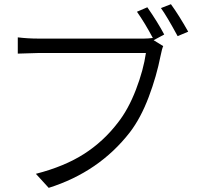

<svg xmlns="http://www.w3.org/2000/svg" viewBox="-20 -863 946 922"><path d="M768.6 -697.3C748 -736.3 720.7 -780.3 687.5 -828.1L637.7 -806.6C663.1 -770.5 688.5 -728.5 713.9 -680.7C699.2 -678.7 685.5 -677.7 671.9 -677.7H163.1C129.9 -677.7 97.7 -679.7 65.4 -683.6V-605.5C116.2 -607.4 148.4 -608.4 162.1 -608.4H680.7C672.9 -554.7 657.2 -496.1 632.8 -432.6C608.4 -369.1 579.1 -315.4 544.9 -272.5C500 -213.9 446.3 -164.1 383.8 -124C321.3 -84 244.1 -51.8 152.3 -28.3L213.9 39.1C375 -11.7 504.9 -100.6 603.5 -227.5C638.7 -273.4 668.9 -330.1 694.3 -397.5C719.7 -464.8 738.3 -530.3 751 -594.7C755.9 -618.2 759.8 -633.8 763.7 -641.6L717.8 -669.9ZM752.9 -824.2C771.5 -798.8 797.9 -753.9 833 -689.5L883.8 -710.9C854.5 -762.7 827.1 -806.6 800.8 -842.8Z"/></svg>

Font: Gen Shin Gothic P Normal
Style: Regular
Weight: 300
Designer: [Source Han Sans]
Ryoko NISHIZUKA  (kana & ideographs); Paul D. Hunt (Latin, Greek & Cyrillic); Wenlong ZHANG  (bopomofo
Version: Version 1.002.20150607